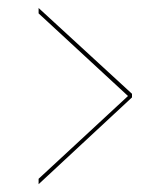

<svg xmlns="http://www.w3.org/2000/svg" viewBox="-20 -508 412 480"><path d="M76.5 -47.5V-61L300 -268L76.5 -474.5V-488L310 -273.5V-264.5Z"/></svg>

Font: Imbue 100pt Light
Style: Regular
Weight: 300
Designer: Tyler Finck
Foundry: Etcetera Type Company
Version: Version 1.102; ttfautohint (v1.8.3)